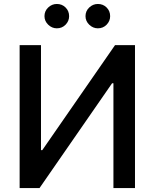

<svg xmlns="http://www.w3.org/2000/svg" viewBox="-20 -957 787 977"><path d="M666.9 0H557.2V-533.4H550.4L181.1 0H79.9V-727.3H188.6V-193.2H195.3L565.3 -727.3H666.9ZM269.2 -812.9Q244.3 -812.9 225.3 -831.3Q206.3 -849.8 206.3 -874.6Q206.3 -900.9 225.3 -918.9Q244.3 -936.8 269.2 -936.8Q295.8 -936.8 313.7 -918.9Q331.7 -900.9 331.7 -874.6Q331.7 -849.8 313.7 -831.3Q295.8 -812.9 269.2 -812.9ZM478 -812.9Q453.1 -812.9 434.1 -831.3Q415.1 -849.8 415.1 -874.6Q415.1 -900.9 434.1 -918.9Q453.1 -936.8 478 -936.8Q504.6 -936.8 522.5 -918.9Q540.5 -900.9 540.5 -874.6Q540.5 -849.8 522.5 -831.3Q504.6 -812.9 478 -812.9Z"/></svg>

Font: Linik Sans Medium
Style: Regular
Weight: 500
Designer: Rasmus Andersson (font), Cristiano Sobral (main changes)
Foundry: rsms
Version: Version 3.018;June 1, 2022;FontCreator 14.0.0.2814 64-bit; t